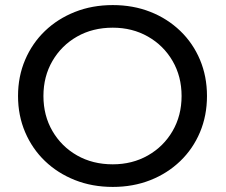

<svg xmlns="http://www.w3.org/2000/svg" viewBox="-20 -728 888 756"><path d="M424 8Q343 8 275 -19Q207 -46 157 -94Q107 -142 79 -207.5Q51 -273 51 -350Q51 -427 79 -492.5Q107 -558 157 -606Q207 -654 275 -681Q343 -708 424 -708Q504 -708 571.5 -681.5Q639 -655 689.5 -606.5Q740 -558 767.5 -492.5Q795 -427 795 -350Q795 -273 767.5 -207.5Q740 -142 689.5 -93.5Q639 -45 571.5 -18.5Q504 8 424 8ZM424 -81Q501 -81 562.5 -116Q624 -151 659.5 -212Q695 -273 695 -350Q695 -427 659.5 -488Q624 -549 562.5 -584Q501 -619 424 -619Q345 -619 283.5 -584Q222 -549 186.5 -488Q151 -427 151 -350Q151 -273 186.5 -212Q222 -151 283.5 -116Q345 -81 424 -81Z"/></svg>

Font: Montserrat Medium
Style: Regular
Weight: 500
Designer: Julieta Ulanovsky
Foundry: Julieta Ulanovsky
Version: Version 9.000; ttfautohint (v1.8.4.7-5d5b)